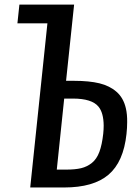

<svg xmlns="http://www.w3.org/2000/svg" viewBox="-20 -830 606 850"><path d="M113.8 0 189.9 -726.6H57.1L65.9 -809.6H308.1L272.5 -472.2H307.6Q375 -472.2 420.2 -461.2Q465.3 -450.2 495.8 -423.6Q526.4 -397 537.1 -351.1Q543.5 -324.2 543 -289.1Q543 -264.6 540 -236.8Q526.9 -113.3 460.4 -56.6Q394 0 263.7 0ZM231.4 -79.1H272Q312.5 -79.1 339.1 -85.4Q365.7 -91.8 387 -108.9Q408.2 -126 419.9 -157.5Q431.6 -189 437 -237.8Q439 -257.3 439 -273.9Q438.5 -330.6 416 -357.9Q386.7 -393.6 302.7 -393.6H264.2Z"/></svg>

Font: Oswald
Style: Regular
Weight: 400
Designer: Vernon Adams
Foundry: Vernon Adams
Version: 3.0; ttfautohint (v0.94.23-7a4d-dirty) -l 8 -r 50 -G 200 -x 